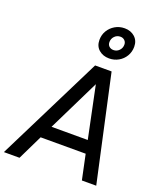

<svg xmlns="http://www.w3.org/2000/svg" viewBox="-210 -1157 1065 1270"><g transform="rotate(20 322.5 -521.5)"><path d="M-27 0 344 -745H460L623 0H522L485 -175H168L83 0ZM212 -265H467L391 -630ZM414 -820Q371 -820 342 -845Q313 -870 313 -914Q313 -950 330.5 -979Q348 -1008 378 -1025.5Q408 -1043 445 -1043Q488 -1043 516.5 -1017.5Q545 -992 545 -949Q545 -913 527.5 -883.5Q510 -854 480 -837Q450 -820 414 -820ZM423 -882Q446 -882 462.5 -899Q479 -916 479 -940Q479 -958 467 -969.5Q455 -981 437 -981Q413 -981 396.5 -964Q380 -947 380 -923Q380 -904 392 -893Q404 -882 423 -882Z"/></g></svg>

Font: Plus Jakarta Sans Medium
Style: Italic
Weight: 500
Italic angle: -8°
Designer: Gumpita Rahayu
Foundry: Tokotype
Version: Version 2.071; ttfautohint (v1.8.4.7-5d5b);gftools[0.9.29]